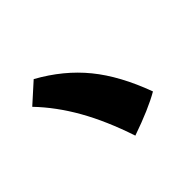

<svg xmlns="http://www.w3.org/2000/svg" viewBox="-111 -705 848 848"><g transform="rotate(-45 312.5 -281.0)"><path d="M80 -446 171 -528Q292 -461 371 -364Q450 -267 505 -117Q436 -77 312 -34Q267 -169 210 -269.5Q153 -370 80 -446Z"/></g></svg>

Font: Otomanopee
Style: Regular
Weight: 400
Designer: Das Ende der Wildnis
Foundry: Gutenberg Labo
Version: Version 3.000